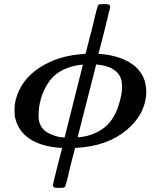

<svg xmlns="http://www.w3.org/2000/svg" viewBox="-20 -714 752 936"><path d="M486 -694Q504 -694 510 -692Q517 -688 517 -680L514 -665Q512 -660 508.5 -645Q505 -630 503 -621Q491 -573 489 -564L460 -451H469Q565 -443 625 -401Q693 -353 693 -266Q693 -249 692 -246Q682 -151 597 -80Q503 -1 350 7H346L322 100Q316 127 315 131Q314 137 311.5 146.5Q309 156 308 159Q307 164 303 179Q302 182 301 185Q300 188 299 190.5Q298 193 298 194Q297 198 293 200Q287 202 269 202Q249 202 245 200Q238 196 238 188Q238 184 260 96L283 7H274Q83 -8 53 -143Q51 -155 51 -176V-190Q51 -203 56 -225Q81 -325 174 -385Q267 -445 393 -451L397 -452L427 -568L437 -608Q439 -616 441.5 -627.5Q444 -639 445 -642L451 -666Q454 -677 457 -685Q458 -690 462 -692Q466 -694 486 -694ZM449 -400 359 -47Q359 -45 366 -45Q411 -49 452 -69Q491 -88 516 -119Q555 -166 572 -255Q575 -270 575 -295Q575 -337 550 -362Q520 -392 462 -398ZM384 -398Q383 -399 381 -399Q376 -399 353 -395Q256 -376 214 -308Q168 -238 168 -149Q168 -107 193 -82Q208 -66 237 -56Q266 -44 294 -44H295Z"/></svg>

Font: KaTeX_Math
Style: Bold Italic
Weight: 700
Version: Version